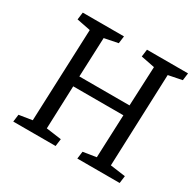

<svg xmlns="http://www.w3.org/2000/svg" viewBox="-151 -870 1063 1041"><g transform="rotate(30 380.0 -350.0)"><path d="M552 -328H238L228 -59L323 -46L317 0H52L58 -46L140 -59L163 -637L77 -654L83 -700H341L335 -654L250 -637L240 -391H554L565 -637L479 -654L485 -700H742L736 -654L651 -637L629 -59L724 -46L718 0H453L459 -46L541 -59Z"/></g></svg>

Font: Literata
Style: Italic
Weight: 400
Italic angle: -2°
Designer: Latin by Veronika Burian and Jose Scaglione. Greek by Irene Vlachou. Cyrillic by Vera Evstafieva
Foundry: TypeTogether
Version: Version 3.103;gftools[0.9.29]